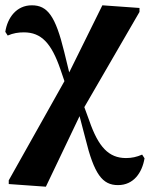

<svg xmlns="http://www.w3.org/2000/svg" viewBox="-22 -492 565 724"><path d="M11 202 151 212 278 -54 300 30C333 165 364 206 423 206C482 206 514 159 523 105L514 91C493 100 475 104 453 104C388 104 349 62 315 -36L296 -88L504 -447V-462L364 -472L239 -219L220 -297C187 -432 157 -472 98 -472C40 -472 6 -425 -2 -372L7 -358C28 -367 47 -370 68 -370C134 -370 172 -329 206 -230L221 -186L11 188Z"/></svg>

Font: Source Serif 4 Display
Style: Bold
Weight: 700
Designer: Frank Grießhammer
Foundry: Adobe Systems Incorporated
Version: Version 4.004;hotconv 1.0.117;makeotfexe 2.5.65602